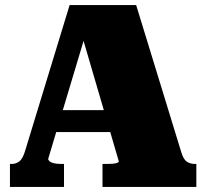

<svg xmlns="http://www.w3.org/2000/svg" viewBox="-20 -733 809 753"><path d="M171 -301H438L442 -215H169ZM288 -640 319 -610 169 -110Q169 -105 175 -100Q181 -95 192.5 -92.5Q204 -90 221 -90H231V0H19V-90H25Q44 -90 57 -101Q70 -112 79 -143L253 -713H514L691 -136Q699 -109 712 -99.5Q725 -90 746 -90H750V0H382V-90H394Q411 -90 422.5 -91Q434 -92 440 -94.5Q446 -97 446 -100Z"/></svg>

Font: Roboto Serif Black
Style: Regular
Weight: 900
Designer: Greg Gazdowicz
Foundry: Commercial Type
Version: Version 1.008